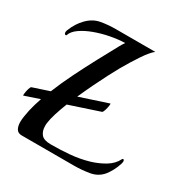

<svg xmlns="http://www.w3.org/2000/svg" viewBox="-177 -831 930 963"><g transform="rotate(30 288.0 -349.0)"><path d="M78 0Q57 0 47.5 -15Q38 -30 38 -56Q38 -71 41 -89Q44 -107 48 -127Q56 -162 71 -206L-15 -177Q-17 -176 -15.5 -189.5Q-14 -203 -9.5 -218Q-5 -233 0 -234L94 -265Q119 -327 151 -391.5Q183 -456 216 -517.5Q249 -579 277 -630Q279 -634 285.5 -645Q292 -656 296 -661Q257 -660 212.5 -651.5Q168 -643 127.5 -628Q87 -613 58.5 -593Q30 -573 22 -549Q21 -546 18 -546Q9 -546 9 -560Q9 -563 11 -569Q21 -595 34 -615Q47 -635 61 -649Q94 -683 135 -690.5Q176 -698 222 -698H449Q427 -681 397 -636.5Q367 -592 335 -536Q322 -513 303 -476.5Q284 -440 263 -396.5Q242 -353 222 -308L383 -361Q386 -362 384 -348.5Q382 -335 377.5 -320.5Q373 -306 368 -304L196 -247Q181 -209 170.5 -175.5Q160 -142 157 -118Q156 -113 156 -108.5Q156 -104 156 -99Q156 -71 171 -52.5Q186 -34 227 -34Q280 -34 334.5 -38.5Q389 -43 441 -58Q485 -71 521 -93Q557 -115 573 -148Q575 -152 578 -152Q585 -152 585 -141Q585 -139 584.5 -136Q584 -133 583 -129Q575 -103 564 -83Q553 -63 542 -49Q514 -15 469.5 -7.5Q425 0 381 0Z"/></g></svg>

Font: Playball
Style: Regular
Weight: 400
Designer: Robert E. Leuschke
Foundry: Robert E. Leuschke
Version: Version 1.010